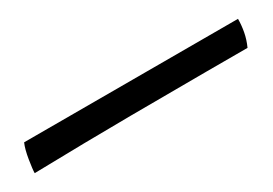

<svg xmlns="http://www.w3.org/2000/svg" viewBox="-46 -746 393 276"><g transform="rotate(-30 150.0 -608.0)"><path d="M-32 -585Q-32 -591 -29.5 -606.5Q-27 -622 -23 -631H332Q332 -621 330 -610Q328 -599 323 -588Q307 -588 255 -588Q203 -588 128.5 -587.5Q54 -587 -32 -585Z"/></g></svg>

Font: Vollkorn
Style: Regular
Weight: 400
Designer: Friedrich Althausen
Foundry: Friedrich Althausen
Version: Version 5.001